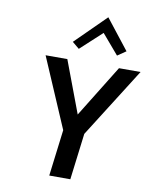

<svg xmlns="http://www.w3.org/2000/svg" viewBox="-102 -1048 886 1113"><g transform="rotate(10 341.5 -491.5)"><path d="M266 -797 307 -763 433 -879 532 -763 582 -797 444 -973ZM683 -693H556L367 -387L252 -693H124L300 -283L266 -10H390L424 -283Z"/></g></svg>

Font: Bluebird
Style: LiNrwObl
Weight: 300
Designer: Jasper
Foundry: Cannot Into Space Fonts
Version: Version 0.98